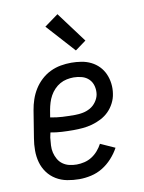

<svg xmlns="http://www.w3.org/2000/svg" viewBox="-87 -835 675 903"><g transform="rotate(-10 250.0 -383.0)"><path d="M218 8Q189 8 160.5 2.5Q132 -3 108 -17.5Q84 -32 67.5 -54.5Q51 -77 43.5 -104Q36 -131 36 -160.5Q36 -190 41 -219L62 -349Q66 -374 74.5 -399Q83 -424 97 -446.5Q111 -469 131 -487.5Q151 -506 175 -517.5Q199 -529 224.5 -533.5Q250 -538 275 -538Q299 -538 323.5 -534Q348 -530 369 -519.5Q390 -509 406 -492.5Q422 -476 431.5 -454.5Q441 -433 444 -408.5Q447 -384 443 -360Q440 -338 429 -316.5Q418 -295 401.5 -278.5Q385 -262 363.5 -251Q342 -240 320 -234Q298 -228 275.5 -226Q253 -224 231 -224Q203 -224 175.5 -225.5Q148 -227 122 -232L117 -208Q115 -190 114 -171.5Q113 -153 117 -136.5Q121 -120 129.5 -105Q138 -90 152 -80Q166 -70 183 -66Q200 -62 218 -62Q236 -62 255 -66.5Q274 -71 290.5 -81.5Q307 -92 320 -107Q333 -122 342 -139L411 -108Q397 -82 376 -59Q355 -36 329.5 -20.5Q304 -5 275 1.5Q246 8 218 8ZM249 -293Q249 -293 249 -293Q249 -293 250 -293Q268 -293 287 -296.5Q306 -300 323 -309.5Q340 -319 352 -336Q364 -353 367 -371Q370 -391 365 -410.5Q360 -430 346.5 -443.5Q333 -457 313.5 -462.5Q294 -468 274 -468Q258 -468 241 -464.5Q224 -461 209 -452.5Q194 -444 181.5 -431Q169 -418 160.5 -402.5Q152 -387 147 -370.5Q142 -354 139 -338L133 -302Q161 -296 190.5 -294.5Q220 -293 249 -293ZM307 -591 185 -726 251 -774 359 -629Z"/></g></svg>

Font: Iosevka Slab
Style: Italic
Weight: 400
Italic angle: -9°
Monospace: yes
Designer: Belleve Invis
Foundry: Belleve Invis
Version: Version 11.1.0; ttfautohint (v1.8.3)